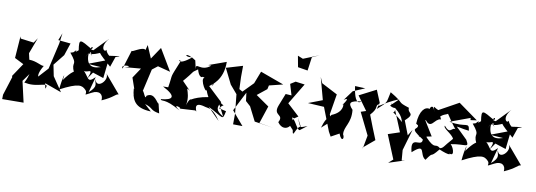

<svg xmlns="http://www.w3.org/2000/svg" viewBox="-79 -1306 5633 2018"><g transform="rotate(10 2737.5 -297.0)"><path d="M404 -44 324 -53 588 42 484 -111 460 -230 554 -348 598 -480 465 -493 496 -571 481 -459 417 -181 314 -68C370 -63 271 -46 362 -199C333 -193 281 -236 201 -237L186 -304L250 -475L215 -422L74 -440L67 -462L50 -229L147 -180L52 -38L56 -25L-7 173L-8 220L220 218L169 -6L229 -89C196 30 173 3 211 11C339 38 463 -57 419 34Z M884 -220 1000 -182 1022 -380 813 -301 954 -291C847 -254 796 -297 804 -425C775 -363 758 -320 793 -403C861 -442 789 -447 864 -366C763 -499 750 -363 898 -427L988 -465C849 -483 920 -428 1050 -312L1088 -422C1170 -441 1120 -439 1009 -422C1093 -393 997 -414 982 -481C967 -442 901 -498 989 -598L847 -452C776 -454 856 -516 829 -459C692 -539 675 -554 695 -425C627 -366 712 -469 643 -394L613 -385C723 -252 630 -309 688 -183C736 -148 734 -295 584 -88C604 -200 574 -107 564 16C757 -85 795 -69 836 -27C874 11 801 47 907 -9C982 -49 1030 -13 1022 52C1151 -5 1151 -37 1189 -41L1022 -238C1075 -176 947 -47 922 -156C918 -112 970 -91 874 -9L920 -178C835 -91 851 -170 770 -236C806 -175 900 -303 836 -150Z M1480 10C1576 40 1539 64 1643 82L1619 -19C1602 -15 1560 -133 1479 -77C1471 -3 1425 -207 1423 -79L1487 -359L1545 -404L1680 -369L1543 -599L1457 -471L1400 -605L1386 -550C1353 -583 1241 -494 1245 -518L1182 -315C1144 -369 1320 -357 1202 -334L1373 -349L1301 -241L1358 -76C1310 -7 1421 -105 1335 -129C1345 -10 1379 71 1553 77Z M1920 -533C1794 -618 1788 -541 1885 -560C1733 -432 1745 -539 1770 -497C1681 -277 1717 -377 1689 -205L1634 -204C1788 -125 1768 -81 1633 -69C1645 -39 1669 -92 1847 14C1739 -59 1891 -10 1841 -5L2012 -15C2058 32 1935 -123 2112 -69C2140 -60 2189 -75 2272 52L2143 -78C2319 11 2308 47 2331 -63L2252 -81C2320 -162 2308 -69 2214 -190L2311 -2C2217 -56 2231 -92 2265 -147L2111 -292C2196 -368 2091 -246 2154 -316C2120 -318 2252 -366 2249 -575L2062 -508H2096C1993 -421 1924 -528 1941 -441ZM2048 -370C1995 -357 2110 -167 2092 -271C2089 -246 2101 -216 2123 -177C1953 -151 1889 -78 1960 -114C1935 -141 1916 -92 1892 -8C1955 -168 1839 -268 1919 -208L1810 -320C1813 -304 1802 -322 1812 -277C1962 -451 1883 -385 1966 -445C1997 -326 2056 -388 2011 -383Z M2519 -205 2571 -158 2647 -8 2851 23 2698 -2 2760 -189 2619 -287 2719 -367 2728 -408 2874 -444 2622 -536 2571 -404 2465 -296 2429 -316 2424 -443 2425 -564 2250 -512 2332 -347 2408 -258 2429 -57 2428 60 2528 61 2403 -86 2508 -292Z M3056 10C3070 109 3080 -24 3132 -41L3087 -127C3137 -11 3119 -31 3202 -58L3127 -1C3094 2 3044 -150 3031 -88C3036 -186 2974 -137 3049 -113L3090 -140L2961 -259L3096 -483L2998 -496L2945 -463L2980 -346L2917 -350L2866 -221C2817 -97 2945 -142 2892 -45C2981 81 3098 -90 2975 -78ZM2974 -769 2996 -650 3101 -633 3121 -778 3200 -814 3031 -746Z M3442 -153 3411 -220 3447 -439 3276 -528 3249 -591 3313 -354 3164 -297 3337 -287 3433 -40 3460 9 3547 -39C3581 53 3612 3 3585 -37C3576 -122 3653 -164 3638 -308C3575 -375 3596 -397 3715 -411C3662 -363 3634 -461 3621 -559L3731 -554L3606 -501L3528 -395C3619 -455 3489 -299 3532 -347C3532 -362 3560 -268 3429 -217C3395 -137 3392 -221 3344 -66Z M4019 -421C4083 -375 4162 -437 4024 -442C4182 -337 4157 -284 4177 -268C4013 -411 4073 -320 4079 -384L4170 -162L4047 -121L4151 132L4103 175L4274 120L4239 127L4230 16L4296 -210L4256 -145L4198 -295C4303 -390 4210 -367 4218 -432C4074 -478 4174 -459 4001 -560C3972 -438 3997 -459 3887 -361L3907 -430L3853 -561L3674 -469L3781 -321L3726 -303L3841 -69L3814 75L3813 62L3930 -36C3896 -120 3861 -204 3829 -291C3912 -381 3856 -394 3904 -416C3885 -365 3929 -432 4105 -504Z M4878 -417 4944 -426 4734 -577 4526 -462C4467 -485 4471 -520 4487 -431C4474 -518 4434 -481 4435 -458C4386 -475 4328 -422 4322 -281L4344 -267C4357 -215 4241 -242 4420 -129C4423 -36 4277 -164 4326 23C4468 -105 4408 34 4484 76C4564 -40 4514 64 4611 -57C4722 -9 4759 -19 4687 -55C4790 25 4756 -99 4716 -132C4873 -163 4920 -118 4870 -206L4748 -325C4787 -322 4793 -314 4880 -304C4867 -406 4848 -326 4663 -362L4875 -440ZM4581 -417C4614 -439 4679 -435 4608 -491C4609 -466 4770 -239 4766 -272C4697 -352 4706 -209 4623 -313C4605 -284 4712 -240 4731 -191C4645 -96 4649 -77 4612 -71C4552 -121 4570 -38 4457 -156C4414 -257 4403 -179 4372 -150L4506 -177L4412 -330C4410 -364 4442 -259 4500 -325C4580 -415 4585 -329 4558 -401Z M5178 -220 5294 -182 5316 -380 5107 -301 5248 -291C5141 -254 5090 -297 5098 -425C5069 -363 5052 -320 5087 -403C5155 -442 5083 -447 5158 -366C5057 -499 5044 -363 5192 -427L5282 -465C5143 -483 5214 -428 5344 -312L5382 -422C5464 -441 5414 -439 5303 -422C5387 -393 5291 -414 5276 -481C5261 -442 5195 -498 5283 -598L5141 -452C5070 -454 5150 -516 5123 -459C4986 -539 4969 -554 4989 -425C4921 -366 5006 -469 4937 -394L4907 -385C5017 -252 4924 -309 4982 -183C5030 -148 5028 -295 4878 -88C4898 -200 4868 -107 4858 16C5051 -85 5089 -69 5130 -27C5168 11 5095 47 5201 -9C5276 -49 5324 -13 5316 52C5445 -5 5445 -37 5483 -41L5316 -238C5369 -176 5241 -47 5216 -156C5212 -112 5264 -91 5168 -9L5214 -178C5129 -91 5145 -170 5064 -236C5100 -175 5194 -303 5130 -150Z"/></g></svg>

Font: Asimov Silicon
Style: Regular
Weight: 400
Designer: Google
Version: Version 2.000980; 2014